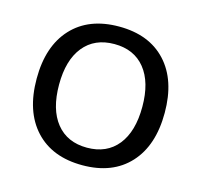

<svg xmlns="http://www.w3.org/2000/svg" viewBox="-86 -642 783 746"><g transform="rotate(15 305.0 -269.0)"><path d="M47.4 -270.1Q47.4 -401.1 115.6 -474.7Q183.8 -548.3 305.3 -548.3Q426.5 -548.3 494.5 -474.7Q562.5 -401.1 562.5 -270.1Q562.5 -138.5 494.5 -64.6Q426.5 9.3 305.3 9.3Q183.8 9.3 115.6 -64.6Q47.4 -138.5 47.4 -270.1ZM472.4 -270.3Q472.4 -368.9 428.5 -423.4Q384.6 -477.9 305.1 -477.9Q225.6 -477.9 181.5 -423.4Q137.5 -368.9 137.5 -270.3Q137.5 -170.8 181.5 -116Q225.6 -61.2 305.1 -61.2Q384.6 -61.2 428.5 -116Q472.4 -170.8 472.4 -270.3Z"/></g></svg>

Font: Min Sans VF VF
Style: Regular
Weight: 400
Designer: Jinseong-Kim, NotoSansCJK, Nunito
Foundry: Jinseong-Kim
Version: Version 1.420;Glyphs 3.1.2 (3151)